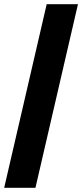

<svg xmlns="http://www.w3.org/2000/svg" viewBox="-33 -733 394 921"><path d="M341 -713 137 168H-13L191 -713Z"/></svg>

Font: Kantumruy Pro
Style: Italic
Weight: 400
Italic angle: -13°
Designer: Sovichet Tep
Foundry: Sovichet Tep
Version: Version 1.002